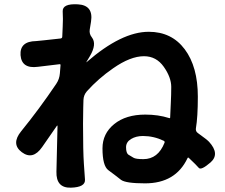

<svg xmlns="http://www.w3.org/2000/svg" viewBox="-20 -821 1040 888"><path d="M308 47Q239 49 241 -27L246 -238Q246 -243 243 -239L175 -141Q132 -79 81 -117Q30 -155 78 -214Q161 -316 240 -433Q255 -455 257 -482L260 -520Q260 -525 255 -524L155 -512Q80 -502 75 -566Q71 -630 147 -631Q152 -631 187 -635L260 -643Q268 -644 268 -652L270 -698Q272 -733 270 -768Q268 -805 340 -801Q413 -797 401 -721L395 -684Q392 -664 405 -648Q429 -617 395 -560L380 -535Q377 -531 381 -534Q542 -674 668 -674Q774 -674 834.5 -593Q895 -512 895 -374Q895 -280 886 -227Q884 -213 896 -205Q938 -175 947 -165Q998 -109 954 -70Q910 -32 899.5 -44.5Q889 -57 853 -91Q849 -94 847 -89Q792 27 651 27Q562 27 540 11Q511 -12 481 -34Q454 -54 454 -135Q454 -203 508 -247Q562 -291 652 -291Q712 -291 762 -275Q767 -273 767 -278L770 -345Q772 -382 772 -419Q772 -463 737.5 -512Q703 -561 646 -561Q583 -561 503 -505Q435 -458 382 -399Q367 -382 366 -359L365 -323Q364 -286 364 -249Q364 -120 368 -63Q370 -26 373 9Q376 45 308 47ZM643 -85Q711 -85 741 -161Q743 -167 737 -170Q691 -192 641 -192Q609 -192 586 -178Q563 -164 563 -140Q563 -112 575 -105Q587 -98 597.5 -91.5Q608 -85 643 -85Z"/></svg>

Font: Resource Han Rounded KR
Style: Bold
Weight: 700
Designer: Cyano Hao (round all glyphs); Ryoko NISHIZUKA 西塚涼子 (kana, bopomofo & ideographs); Paul D. Hunt (Latin, Greek & Cyrillic)
Foundry: Cyano Hao
Version: 0.990